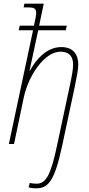

<svg xmlns="http://www.w3.org/2000/svg" viewBox="-20 -780 484 1040"><path d="M175 240C240 240 275 205 317 8L386 -315C395 -358 404 -406 404 -431C404 -480 381 -525 312 -525C253 -525 192 -487 142 -397H140L187 -616H336L342 -641H192L217 -760H112L108 -740H129C162 -740 176 -736 176 -711C176 -700 173 -681 164 -641H87L81 -616H159L28 0H56L109 -253C135 -373 222 -500 307 -500C365 -500 376 -462 376 -430C376 -405 370 -372 358 -315L289 8C255 169 229 215 178 215C164 215 151 213 141 211L135 235C147 238 158 240 175 240Z"/></svg>

Font: Noto Serif Condensed Thin
Style: Italic
Weight: 100
Width: 3
Italic angle: -12°
Designer: Monotype Design Team
Foundry: Monotype Imaging Inc.
Version: Version 2.013